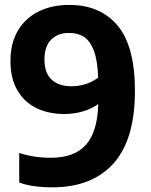

<svg xmlns="http://www.w3.org/2000/svg" viewBox="-20 -770 628 799"><path d="M541.5 -391.5Q541.5 -189 452.2 -89.8Q363 9.5 198 9.5Q112.5 9.5 60 -10.5V-133.5Q119.5 -113.5 192.5 -113.5Q289 -113.5 337.2 -167Q385.5 -220.5 389 -337Q361 -317 324.2 -306.2Q287.5 -295.5 247.5 -295.5Q183.5 -295.5 133 -319.5Q82.5 -343.5 53 -393Q23.5 -442.5 23.5 -516.5Q23.5 -589.5 54.2 -642Q85 -694.5 140.2 -722Q195.5 -749.5 268.5 -749.5Q397 -749.5 469.2 -663.8Q541.5 -578 541.5 -391.5ZM278 -411Q307.5 -411 336.2 -420Q365 -429 388.5 -447Q386 -518 370.8 -558.8Q355.5 -599.5 329.8 -616.2Q304 -633 267 -633Q221 -633 193 -605.2Q165 -577.5 165 -522Q165 -466 195 -438.5Q225 -411 278 -411Z"/></svg>

Font: Encode Sans Semi Condensed
Style: Bold
Weight: 700
Width: 4
Designer: Multiple Designers
Foundry: Impallari Type
Version: Version 2.000